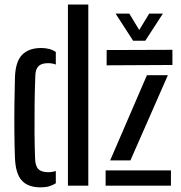

<svg xmlns="http://www.w3.org/2000/svg" viewBox="-20 -820 798 848"><path d="M280 0V-800H370V0ZM46 -124Q44 -176 43.5 -239.5Q43 -303 43.8 -365.2Q44.5 -427.5 46 -476Q48 -548 77.8 -578Q107.5 -608 161.5 -608Q201.5 -608 226.5 -590.5V-535Q211 -541 192.5 -541Q163 -541 149.8 -527.5Q136.5 -514 136 -484.5Q133.5 -424 132.8 -358.8Q132 -293.5 132.5 -231.8Q133 -170 135 -120Q136 -86 149.8 -72.8Q163.5 -59.5 192.5 -59.5Q212 -59.5 226.5 -65V-10.5Q213 -2 197 2.8Q181 7.5 159.5 7.5Q103.5 7.5 76 -23Q48.5 -53.5 46 -124ZM451 -531.5V-599L741.5 -600V-533ZM466.5 -111.5 629 -488H721.5L556 -111.5ZM446.5 0V-67.5H735V0ZM568 -640 490.5 -760H551L595 -687.5L639 -760H699.5L621.5 -640Z"/></svg>

Font: Big Shoulders Stencil Text Medium
Style: Regular
Weight: 500
Designer: Patric King
Foundry: XO Type Co
Version: Version 1.000